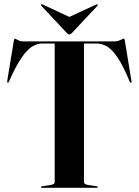

<svg xmlns="http://www.w3.org/2000/svg" viewBox="-20 -898 663 918"><path d="M91.5 -700H527.5Q538 -700 547 -703.2Q556 -706.5 562.8 -710Q569.5 -713.5 572 -713.5Q573.5 -713.5 574.5 -711.8Q575.5 -710 577 -703L608.5 -511Q609.5 -507.5 608.8 -505.5Q608 -503.5 606.5 -503Q605 -502.5 603.2 -503.5Q601.5 -504.5 600.5 -507Q568 -585.5 541 -624.8Q514 -664 489.8 -677Q465.5 -690 442 -690H381.5V-27.5Q381.5 -21.5 386.5 -18.5Q391.5 -15.5 401 -13.5L441.5 -7.5Q447.5 -6.5 447.5 -3.5Q447.5 0 442.5 0H180.5Q178 0 176.8 -1Q175.5 -2 175.5 -3.5Q175.5 -6.5 181.5 -7.5L222 -13.5Q232 -15.5 236.8 -18.5Q241.5 -21.5 241.5 -27.5V-690H181Q158 -690 134 -675.5Q110 -661 82.8 -621.5Q55.5 -582 22.5 -507Q21.5 -504.5 19.8 -503.5Q18 -502.5 16.5 -503Q15 -503.5 14.5 -505.5Q14 -507.5 14.5 -511L46 -703Q47.5 -710 48.8 -711.8Q50 -713.5 51 -713.5Q53 -713.5 58.8 -710Q64.5 -706.5 73 -703.2Q81.5 -700 91.5 -700ZM340.5 -803.5 185 -876Q179 -879 177 -877Q176 -876 176 -874.2Q176 -872.5 178 -870L297.5 -742.5Q301.5 -738 304.5 -735.8Q307.5 -733.5 311.5 -733.5Q316 -733.5 319 -735.8Q322 -738 326 -742.5L445.5 -870Q447.5 -872.5 447.2 -874.2Q447 -876 446 -877Q444 -879 438.5 -876L282.5 -803.5Z"/></svg>

Font: Fraunces 120pt SemiBold
Style: Regular
Weight: 600
Version: Version 1.000;[b76b70a41]